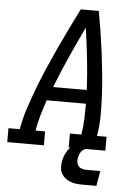

<svg xmlns="http://www.w3.org/2000/svg" viewBox="-71 -781 732 1018"><g transform="rotate(5 295.0 -272.5)"><path d="M-10 0V-74H50Q60 -131 78.5 -187Q97 -243 118 -298.5Q139 -354 163 -409Q187 -464 212 -518.5Q237 -573 263.5 -627Q290 -681 317 -735H413Q423 -681 431.5 -627Q440 -573 447 -518.5Q454 -464 459.5 -409Q465 -354 468 -298.5Q471 -243 471 -186.5Q471 -130 461 -74H512V0H317V-74H378Q385 -115 386.5 -156.5Q388 -198 388 -239H179Q165 -198 153 -156.5Q141 -115 134 -74H185V0ZM207 -312H386Q382 -395 373 -477Q364 -559 352 -641Q313 -559 276 -477Q239 -395 207 -312ZM406 190Q389 190 372.5 188Q356 186 341.5 180.5Q327 175 314.5 165Q302 155 294.5 141Q287 127 286 110.5Q285 94 288 77Q292 54 302.5 32.5Q313 11 331.5 -5Q350 -21 373 -27.5Q396 -34 418 -34L413 0Q404 0 396 5.5Q388 11 382.5 19Q377 27 374.5 35.5Q372 44 370 53Q368 65 370 76Q372 87 379 95Q386 103 397 106.5Q408 110 420 110H495L481 190Z"/></g></svg>

Font: Iosevka Curly Slab ExObl
Style: Regular
Weight: 400
Width: 7
Italic angle: -9°
Monospace: yes
Designer: Belleve Invis
Foundry: Belleve Invis
Version: Version 11.1.0; ttfautohint (v1.8.3)